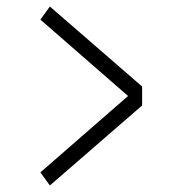

<svg xmlns="http://www.w3.org/2000/svg" viewBox="-20 -555 590 587"><path d="M132.5 12 103.5 -28 371.5 -261.5 103.5 -495 132.5 -535 414.5 -290.5V-232.5Z"/></svg>

Font: Trispace SemiCondensed ExtraLight
Style: Regular
Weight: 200
Width: 4
Designer: Tyler Finck
Foundry: Etcetera Type Company
Version: Version 1.210; ttfautohint (v1.8.3)